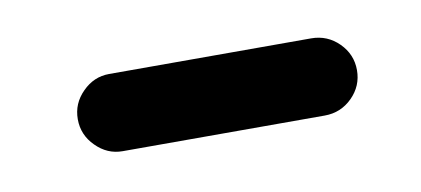

<svg xmlns="http://www.w3.org/2000/svg" viewBox="-27 -597 373 170"><g transform="rotate(-10 160.0 -512.5)"><path d="M74.2 -477.5Q60.5 -477.5 50.3 -487.8Q40 -498 40 -512.2Q40 -526.4 50.3 -536.6Q60.5 -546.9 74.2 -546.9H255.9Q270.5 -546.9 280.8 -536.6Q291 -526.4 291 -512.2Q291 -498 280.8 -487.8Q270.5 -477.5 255.9 -477.5Z"/></g></svg>

Font: Gen Jyuu GothicX Regular
Style: Regular
Weight: 400
Designer: [Source Han Sans]
Ryoko NISHIZUKA  (kana & ideographs); Paul D. Hunt (Latin, Greek & Cyrillic); Wenlong ZHANG  (bopomofo
Version: Version 1.002.20150607